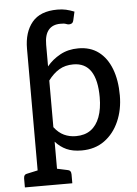

<svg xmlns="http://www.w3.org/2000/svg" viewBox="-60 -772 706 988"><g transform="rotate(-5 293.5 -277.5)"><path d="M101 171V-509H161Q182 -509 187 -489L201 -439Q229 -473 270 -495.5Q311 -518 364 -518Q426 -518 468.5 -486Q511 -454 533.5 -395.5Q556 -337 556 -258Q556 -185 529.5 -124.5Q503 -64 454 -28.5Q405 7 336 7Q290 7 258 -7.5Q226 -22 201 -50V171ZM313 -69Q359 -69 389.5 -91Q420 -113 436 -155.5Q452 -198 452 -258Q452 -347 422 -392.5Q392 -438 331 -438Q289 -438 258 -419.5Q227 -401 201 -366V-125Q224 -95 252 -82Q280 -69 313 -69ZM28 171V125Q28 114 33 108Q38 102 48 101L117 86L129 171ZM172 171 184 86 254 101Q263 102 268 108Q273 114 273 125V171ZM201 -439 101 -467V-539Q101 -624 143 -675Q185 -726 274 -726Q299 -726 318.5 -721.5Q338 -717 361 -708L351 -664Q348 -652 341.5 -648.5Q335 -645 327 -645Q324 -645 320 -646Q316 -647 311 -649Q306 -651 299 -651.5Q292 -652 283 -652Q243 -652 222 -627Q201 -602 201 -551Z"/></g></svg>

Font: Aleo Medium
Style: Regular
Weight: 500
Designer: Alessio Laiso
Foundry: Alessio Laiso
Version: Version 2.001;gftools[0.9.29]